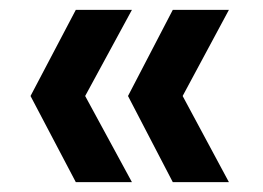

<svg xmlns="http://www.w3.org/2000/svg" viewBox="-20 -490 535 390"><path d="M331 -120 240 -295 331 -470H445L351 -295L445 -120ZM134 -120 42 -295 134 -470H248L153 -295L248 -120Z"/></svg>

Font: DM Sans 11pt SemiBold
Style: Regular
Weight: 600
Version: Version 4.004;gftools[0.9.30]